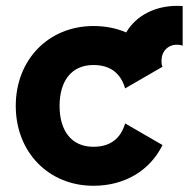

<svg xmlns="http://www.w3.org/2000/svg" viewBox="-20 -608 631 642"><path d="M179.2 -253.9C179.2 -334.5 216.8 -390.6 292.5 -390.6C349.6 -390.6 383.8 -362.3 398.4 -312.5L523.4 -384.8C522.9 -385.7 522.5 -386.2 522.5 -387.2C520.5 -391.1 520 -397.9 520 -404.8C520 -436 541 -458.5 571.8 -458.5C578.6 -458.5 585 -457.5 590.8 -455.1V-587.9C584.5 -588.4 578.1 -588.4 571.8 -588.4C497.6 -588.4 434.6 -555.2 401.9 -499.5C369.1 -513.7 332.5 -521 292.5 -521C142.6 -521 32.7 -408.7 32.7 -253.9C32.7 -99.1 142.6 13.2 292.5 13.2C397 13.2 481.4 -37.6 523.4 -123L398.4 -195.3C383.8 -145.5 349.6 -117.2 292.5 -117.2C216.8 -117.2 179.2 -173.3 179.2 -253.9Z"/></svg>

Font: Giphurs ExtraBold
Style: Regular
Weight: 800
Version: Version 1.000